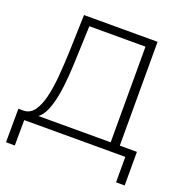

<svg xmlns="http://www.w3.org/2000/svg" viewBox="-149 -834 1086 1128"><g transform="rotate(20 394.0 -270.5)"><path d="M588 -51V-649H237L230 -466Q228 -395 223 -328.5Q218 -262 207.5 -206.5Q197 -151 179.5 -110.5Q162 -70 136 -51ZM65 159H10L11 -51H48Q86 -54 110 -88Q134 -122 148 -178.5Q162 -235 168.5 -310.5Q175 -386 178 -471L185 -700H645V-51H752V159H698V0H66Z"/></g></svg>

Font: Montserrat-Alt1 Light
Style: Regular
Weight: 300
Designer: Differentunic
Foundry: Differentunic
Version: Version 7.222